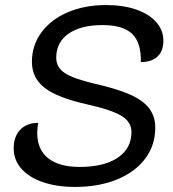

<svg xmlns="http://www.w3.org/2000/svg" viewBox="-20 -729 684 758"><path d="M34 -143Q34 -190 60 -217Q86 -244 131 -244Q127 -225 127 -204Q127 -139 170 -104.5Q213 -70 294 -70Q391 -70 445 -106.5Q499 -143 499 -208Q499 -247 460.5 -271Q422 -295 324 -317Q207 -343 156.5 -382Q106 -421 106 -485Q106 -550 143.5 -601Q181 -652 247.5 -680.5Q314 -709 399 -709Q466 -709 517 -691.5Q568 -674 596.5 -642Q625 -610 625 -568Q625 -528 602 -506Q579 -484 536 -484Q538 -560 502 -595Q466 -630 385 -630Q299 -630 250.5 -596Q202 -562 202 -501Q202 -463 236 -440.5Q270 -418 356 -398Q444 -378 495 -355Q546 -332 569.5 -300.5Q593 -269 593 -225Q593 -156 553.5 -103Q514 -50 442 -20.5Q370 9 276 9Q204 9 149 -10Q94 -29 64 -63.5Q34 -98 34 -143Z"/></svg>

Font: K2D
Style: Italic
Weight: 400
Italic angle: -10°
Designer: Katatrad Aksorn Co.,Ltd.
Foundry: Cadson Demak Co.,Ltd.
Version: Version 1.000; ttfautohint (v1.6)